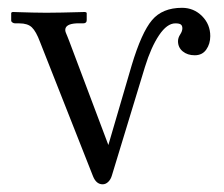

<svg xmlns="http://www.w3.org/2000/svg" viewBox="-20 -462 577 494"><path d="M258.8 -88.9 318.8 -293.9Q344.2 -378.4 371.1 -410.2Q397.9 -441.9 448.2 -441.9Q478.5 -441.9 499.8 -420.7Q521 -399.4 521 -369.1Q521 -349.1 510.7 -334.5Q500.5 -319.8 481 -319.8Q462.4 -319.8 450.2 -329.8Q438 -339.8 438 -356Q438 -364.7 443.6 -373.3Q449.2 -381.8 449.2 -389.2Q449.2 -396 445.3 -398.9Q441.4 -401.9 431.2 -401.9Q409.7 -401.9 389.2 -371.3Q368.7 -340.8 353 -290L268.1 -11.2Q265.1 -0.5 258.5 5.9Q252 12.2 244.1 12.2Q227.5 12.2 219.2 -8.8L83 -354Q72.8 -381.3 62 -391.6Q51.3 -401.9 29.8 -401.9H19Q15.1 -401.9 12 -404.1Q8.8 -406.2 8.8 -409.2V-429.2L12.2 -431.2Q13.2 -431.2 28.1 -430.7Q43 -430.2 63.5 -429.7Q84 -429.2 99.1 -429.2Q116.2 -429.2 139.9 -429.7Q163.6 -430.2 180.7 -430.7Q197.8 -431.2 199.2 -431.2L203.1 -429.2V-410.2Q203.1 -401.9 193.8 -401.9H176.8Q147.9 -400.4 147.9 -384.8Q147.9 -381.8 149.4 -377.9Q150.9 -374 153.6 -367.7Q156.2 -361.3 158.2 -356Z"/></svg>

Font: Common Serif
Style: Regular
Weight: 400
Designer: Philipp H. Poll, Khaled Hosny
Foundry: Stefan Peev, Context Ltd.
Version: Version 1.026